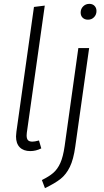

<svg xmlns="http://www.w3.org/2000/svg" viewBox="-20 -772 539 995"><path d="M119 -84Q118 -79 118 -70Q118 -53 125 -45.5Q132 -38 148 -38Q160 -38 182 -44L194 -3Q166 11 137 11Q102 11 82.5 -8.5Q63 -28 63 -65Q63 -73 65 -89L156 -736L212 -743ZM197 161Q234 143 256 124Q278 105 292.5 73Q307 41 315 -15L386 -523H442L370 -12Q361 54 342 93Q323 132 294 155Q265 178 213 203ZM398 -707Q398 -726 411 -739Q424 -752 443 -752Q460 -752 470 -741.5Q480 -731 480 -715Q480 -696 467.5 -683Q455 -670 436 -670Q419 -670 408.5 -680Q398 -690 398 -707Z"/></svg>

Font: Fira Sans Condensed Light
Style: Italic
Weight: 300
Width: 3
Italic angle: -8°
Designer: Carrois Corporate & Edenspiekermann AG
Foundry: Carrois Corporate GbR & Edenspiekermann AG
Version: Version 4.203